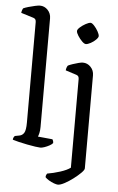

<svg xmlns="http://www.w3.org/2000/svg" viewBox="-64 -843 666 1086"><g transform="rotate(5 269.0 -300.0)"><path d="M190 0Q182 0 161 -3Q140 -6 114.5 -11Q89 -16 66 -21.5Q43 -27 31 -31Q31 -39 34.5 -45Q38 -51 41 -53L67 -58Q83 -61 92.5 -76Q102 -91 102 -135V-705Q102 -713 99 -719Q96 -725 87 -728L16 -750Q17 -759 19.5 -766Q22 -773 24 -776Q34 -781 53 -786.5Q72 -792 90.5 -796Q109 -800 118 -800Q144 -800 162.5 -780.5Q181 -761 181 -733V-117Q181 -96 177.5 -81.5Q174 -67 171 -61L254 -53Q256 -50 258 -45Q260 -40 260 -32Q255 -25 241.5 -17.5Q228 -10 213.5 -5Q199 0 190 0ZM307 200Q299 200 284 194.5Q269 189 255 180.5Q241 172 234 164Q234 156 236.5 151Q239 146 241 143Q277 137 314.5 125Q352 113 372 98V-405Q372 -413 369 -419Q366 -425 357 -428L295 -448Q296 -458 299 -465.5Q302 -473 305 -476Q315 -481 331.5 -486.5Q348 -492 363.5 -496Q379 -500 388 -500Q414 -500 432.5 -480.5Q451 -461 451 -433V95Q451 104 434 121Q417 138 392.5 156.5Q368 175 344.5 187.5Q321 200 307 200ZM395 -606Q386 -606 373 -619Q360 -632 349.5 -648.5Q339 -665 339 -675Q339 -684 353 -696.5Q367 -709 384.5 -718.5Q402 -728 412 -728Q420 -728 432.5 -714.5Q445 -701 454.5 -684Q464 -667 464 -657Q464 -649 451.5 -636.5Q439 -624 422.5 -615Q406 -606 395 -606Z"/></g></svg>

Font: Texturina 72pt
Style: Regular
Weight: 400
Designer: Guillermo Torres Carreño
Foundry: Omnibus-Type
Version: Version 1.002; ttfautohint (v1.8.3)